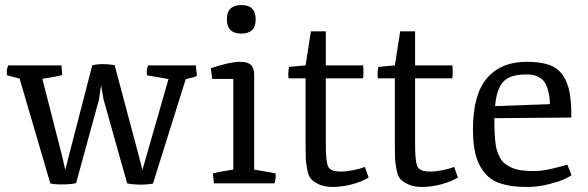

<svg xmlns="http://www.w3.org/2000/svg" viewBox="-20 -721 2312 755"><path d="M177.7 0 57.1 -412.1 7.8 -424.8Q6.8 -428.2 6.8 -438.5Q6.8 -454.1 13.2 -463.9H221.7L224.6 -425.8Q191.4 -417.5 146.5 -411.1L223.6 -109.9L236.8 -52.7L246.6 -92.3L342.8 -463.9Q377.4 -473.6 430.7 -464.8L525.4 -109.9L540 -52.7L551.8 -93.8L642.6 -410.2L558.6 -424.8Q557.1 -428.2 557.1 -438.5Q557.1 -453.1 563 -463.9H750L754.4 -422.4Q743.7 -417 710.4 -409.7L581.5 1Q553.2 5.9 524.2 4.9Q495.1 3.9 480 0L387.7 -328.1L377.4 -385.3L369.1 -329.1L279.3 -1Q262.2 3.9 225.8 4.2Q189.5 4.4 177.7 0Z M929.2 -588.9Q872.1 -588.9 872.1 -645Q872.1 -701.2 929.2 -701.2Q985.4 -701.2 985.4 -645Q985.4 -588.9 929.2 -588.9ZM821.3 0 816.9 -38.1Q827.6 -42 840.8 -44.7Q854 -47.4 873.3 -50.3Q892.6 -53.2 897.5 -54.2V-410.6H814.5L809.1 -452.6Q831.1 -460.9 866.7 -469.5Q902.3 -478 922.9 -478Q941.9 -478 954.1 -473.4Q966.3 -468.8 971.2 -460.2Q976.1 -451.7 977.5 -444.8Q979 -438 979.5 -428.2Q979.5 -426.8 979.5 -425.8V-54.2L1063.5 -39.6Q1065.9 -17.6 1059.1 0Z M1181.6 -166V-413.1H1114.7Q1111.8 -434.1 1116.7 -458L1181.6 -463.9L1202.6 -597.7H1261.2V-463.9H1407.7Q1410.6 -439 1407.7 -413.1H1261.2V-161.6Q1261.2 -128.4 1262.5 -109.9Q1263.7 -91.3 1266.8 -76.9Q1270 -62.5 1277.6 -56.9Q1285.2 -51.3 1294.9 -48.8Q1304.7 -46.4 1322.3 -46.4Q1341.8 -46.4 1370.1 -52Q1398.4 -57.6 1414.6 -64.9L1429.7 -22.9Q1400.4 -5.4 1361.6 4.4Q1322.8 14.2 1288.6 14.2Q1257.3 14.2 1236.3 4.9Q1215.3 -4.4 1204.3 -15.9Q1193.4 -27.3 1188.2 -53.7Q1183.1 -80.1 1182.4 -97.2Q1181.6 -114.3 1181.6 -151.9Q1181.6 -161.1 1181.6 -166Z M1532.7 -166V-413.1H1465.8Q1462.9 -434.1 1467.8 -458L1532.7 -463.9L1553.7 -597.7H1612.3V-463.9H1758.8Q1761.7 -439 1758.8 -413.1H1612.3V-161.6Q1612.3 -128.4 1613.5 -109.9Q1614.7 -91.3 1617.9 -76.9Q1621.1 -62.5 1628.7 -56.9Q1636.2 -51.3 1646 -48.8Q1655.8 -46.4 1673.3 -46.4Q1692.9 -46.4 1721.2 -52Q1749.5 -57.6 1765.6 -64.9L1780.8 -22.9Q1751.5 -5.4 1712.6 4.4Q1673.8 14.2 1639.6 14.2Q1608.4 14.2 1587.4 4.9Q1566.4 -4.4 1555.4 -15.9Q1544.4 -27.3 1539.3 -53.7Q1534.2 -80.1 1533.4 -97.2Q1532.7 -114.3 1532.7 -151.9Q1532.7 -161.1 1532.7 -166Z M1839.8 -210Q1839.4 -348.1 1894.5 -413.1Q1949.7 -478 2051.3 -478Q2104.5 -478 2138.7 -466.1Q2172.9 -454.1 2192.4 -426.3Q2211.9 -398.4 2219.5 -359.1Q2227.1 -319.8 2226.6 -258.8L1923.8 -256.3Q1923.8 -226.6 1924.6 -207.3Q1925.3 -188 1927.5 -165.5Q1929.7 -143.1 1934.1 -129.4Q1938.5 -115.7 1946.3 -100.8Q1954.1 -85.9 1965.3 -77.4Q1976.6 -68.8 1992.7 -61.5Q2008.8 -54.2 2030 -51.3Q2051.3 -48.3 2078.6 -48.3Q2110.4 -48.3 2151.6 -57.9Q2192.9 -67.4 2210.9 -73.7L2227.5 -32.2Q2218.8 -25.9 2200 -16.8Q2181.2 -7.8 2138.7 3.2Q2096.2 14.2 2052.2 14.2Q2019.5 14.2 1994.4 10.7Q1969.2 7.3 1943.8 -1.2Q1918.5 -9.8 1900.6 -25.9Q1882.8 -42 1868.7 -66.2Q1854.5 -90.3 1847.2 -126.7Q1839.8 -163.1 1839.8 -210ZM1926.8 -303.7 2142.6 -311.5Q2141.6 -343.3 2135 -366Q2128.4 -388.7 2119.4 -400.6Q2110.4 -412.6 2096.7 -418.9Q2083 -425.3 2072.8 -426.8Q2062.5 -428.2 2047.9 -428.2Q1985.8 -428.2 1959.2 -399.7Q1932.6 -371.1 1926.8 -303.7Z"/></svg>

Font: Fjord
Style: One
Weight: 400
Designer: Viktoriya Grabowska
Foundry: Viktoriya Grabowska
Version: Version 1.002